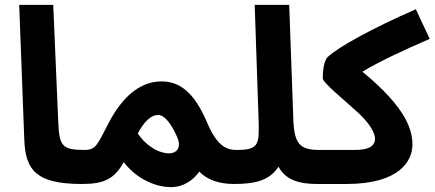

<svg xmlns="http://www.w3.org/2000/svg" viewBox="-20 -752 1788 790"><path d="M317 5C369 5 398 -25 398 -67C398 -106 377 -135 327 -135C238 -135 224 -151 220 -243L199 -732H59L80 -176C85 -51 130 5 317 5Z M318 5C406 5 451 -15 489 -85C549 -7 632 18 682 18C738 18 777 -13 800 -46C832 -12 883 5 942 5C993 5 1022 -25 1022 -67C1022 -106 1002 -135 952 -135C909 -135 871 -156 833 -246C778 -376 717 -417 644 -417C573 -417 495 -375 428 -248C382 -161 377 -135 328 -135ZM547 -203C575 -256 604 -279 630 -279C665 -279 697 -218 711 -183C727 -142 704 -121 677 -121C625 -121 573 -162 547 -203Z M942 5C1032 5 1089 -10 1126 -66C1156 -9 1216 5 1286 5C1337 5 1366 -25 1366 -67C1366 -106 1346 -135 1296 -135C1215 -135 1191 -158 1187 -259L1170 -732H1028L1044 -258C1047 -156 1045 -135 952 -135Z M1286 5H1406C1627 5 1677 -93 1677 -156C1677 -215 1655 -306 1471 -457C1541 -499 1637 -544 1748 -592L1691 -714C1513 -636 1374 -560 1329 -518C1313 -504 1308 -460 1308 -430C1308 -411 1399 -339 1457 -285C1511 -234 1523 -198 1523 -182C1523 -149 1495 -135 1439 -135H1296Z"/></svg>

Font: Noto Sans Arabic UI
Style: Bold
Weight: 700
Designer: Monotype Design Team, Nadine Chahine and Nizar Qandah
Foundry: Monotype Imaging Inc.
Version: Version 2.010